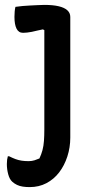

<svg xmlns="http://www.w3.org/2000/svg" viewBox="-20 -564 390 784"><path d="M161 -544Q196 -544 219.5 -538.5Q243 -533 255 -522Q267 -511 267 -495Q267 -443 267 -396.5Q267 -350 267 -304.5Q267 -259 267 -212Q267 -165 267 -113.5Q267 -62 267 -2Q267 38 255 75Q243 112 221.5 140Q200 168 169.5 184Q139 200 101 200Q86 200 73 198Q60 196 49.5 191Q39 186 30 178Q19 168 13.5 147.5Q8 127 8 106Q8 96 9 88.5Q10 81 12 74H17Q31 81 43 85.5Q55 90 68 92Q81 94 97 94Q110 94 121 90.5Q132 87 141 83Q149 66 153.5 49Q158 32 159.5 11Q161 -10 161 -35Q161 -92 161 -141.5Q161 -191 161 -238Q161 -285 161 -334.5Q161 -384 161 -441L155 -444Q143 -442 131.5 -439Q120 -436 110 -434Q100 -432 90.5 -431Q81 -430 74 -430Q56 -430 47.5 -447Q39 -464 39 -495Q39 -507 40 -517.5Q41 -528 43 -536Q58 -538 72.5 -539.5Q87 -541 102.5 -541.5Q118 -542 132.5 -543Q147 -544 161 -544Z"/></svg>

Font: Recursive Casual Medium
Style: Regular
Weight: 500
Version: Version 1.047